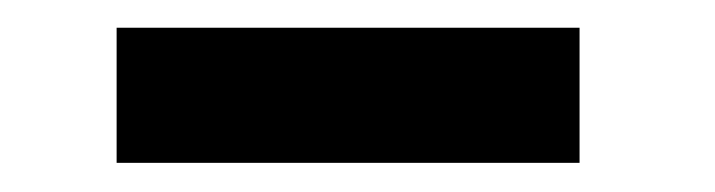

<svg xmlns="http://www.w3.org/2000/svg" viewBox="-20 -622 503 135"><path d="M62 -507.5V-602.5H387.5V-507.5Z"/></svg>

Font: League Spartan Thin
Style: Bold
Weight: 700
Version: Version 2.002